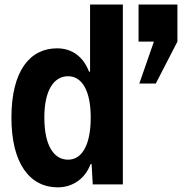

<svg xmlns="http://www.w3.org/2000/svg" viewBox="-20 -804 793 837"><path d="M372.6 -491.7H368.2C343.8 -554.7 295.9 -593.3 229 -593.3C111.3 -593.3 29.8 -496.6 29.8 -291C29.8 -91.3 109.9 12.7 231.9 12.7C297.9 12.7 352.1 -26.4 374.5 -88.4H379.4L384.3 0H515.6V-784.2H372.6ZM584 -784.2V-622.6H650.9L587.4 -439.9H659.2L753.4 -622.6V-784.2ZM276.4 -107.9C218.3 -107.9 173.3 -163.6 173.3 -292C173.3 -416.5 218.8 -471.7 276.4 -471.7C339.4 -471.7 375.5 -405.3 375.5 -292C375.5 -175.3 339.4 -107.9 276.4 -107.9Z"/></svg>

Font: Decalotype SemiBold
Style: Regular
Weight: 600
Designer: Alfredo Marco Pradil
Foundry: Alfredo Marco Pradil
Version: Version 1.0